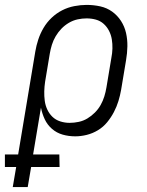

<svg xmlns="http://www.w3.org/2000/svg" viewBox="-78 -548 598 783"><path d="M-26 215 -12 133H-58V82H-4L66 -338Q70 -362 78 -386.5Q86 -411 99.5 -434Q113 -457 132.5 -475.5Q152 -494 175.5 -506Q199 -518 225 -523Q251 -528 275 -528Q304 -528 331 -522Q358 -516 379.5 -500.5Q401 -485 415.5 -462.5Q430 -440 436 -413.5Q442 -387 441.5 -359Q441 -331 436 -302L416 -182Q412 -159 405 -136Q398 -113 386.5 -91Q375 -69 359 -49.5Q343 -30 321.5 -17Q300 -4 276 2Q252 8 229 8Q202 8 177.5 1Q153 -6 134 -22.5Q115 -39 104.5 -61.5Q94 -84 89 -109L57 82H164L165 133H49L35 215ZM206 -47Q224 -47 243 -51Q262 -55 278.5 -65Q295 -75 309 -89Q323 -103 332.5 -120Q342 -137 347.5 -155Q353 -173 356 -191L376 -311Q380 -331 380.5 -350Q381 -369 378 -387.5Q375 -406 366.5 -422.5Q358 -439 344.5 -451Q331 -463 313 -468Q295 -473 275 -473Q257 -473 238.5 -469Q220 -465 203 -455Q186 -445 172.5 -431Q159 -417 149 -400Q139 -383 133.5 -365Q128 -347 125 -329L106 -215Q103 -195 102.5 -175.5Q102 -156 104.5 -137Q107 -118 115 -101Q123 -84 136 -71.5Q149 -59 167.5 -53Q186 -47 206 -47Z"/></svg>

Font: Iosevka Term Curly Lt Obl
Style: Regular
Weight: 300
Italic angle: -9°
Designer: Belleve Invis
Foundry: Belleve Invis
Version: Version 32.3.0